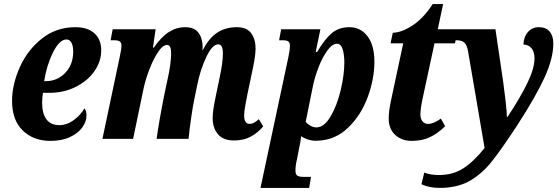

<svg xmlns="http://www.w3.org/2000/svg" viewBox="-20 -679 2734 939"><path d="M39 -186Q39 -265 76.5 -349.5Q114 -434 184.5 -490Q255 -546 348 -546Q409 -546 442 -516Q475 -486 475 -433Q475 -378 441.5 -330.5Q408 -283 350 -254Q292 -225 222 -225H190Q186 -199 186 -177Q186 -124 207 -95.5Q228 -67 270 -67Q307 -67 340 -91Q373 -115 393 -149Q403 -137 403 -113Q403 -85 383 -56.5Q363 -28 323 -9Q283 10 226 10Q144 10 91.5 -40.5Q39 -91 39 -186ZM203 -282Q260 -282 299 -322.5Q338 -363 338 -427Q338 -454 329.5 -470Q321 -486 305 -486Q271 -486 239.5 -423Q208 -360 196 -282Z M1020 -101Q1020 -139 1036 -212L1053 -294Q1070 -372 1070 -418Q1070 -462 1048 -462Q1019 -463 989.5 -401.5Q960 -340 945 -265L931 -197Q924 -166 915.5 -107Q907 -48 902 0H746Q757 -83 785 -223L800 -293Q817 -370 817 -419Q817 -459 797 -459Q776 -459 753 -424.5Q730 -390 711 -340.5Q692 -291 683 -250L631 0H481L565 -398Q574 -439 574 -454Q574 -470 566 -476Q558 -482 540 -482H521L531 -536H741L728 -446H732Q769 -499 806 -522.5Q843 -546 885 -546Q931 -546 951 -518.5Q971 -491 971 -448Q971 -439 970 -434H972Q1002 -493 1042.5 -519.5Q1083 -546 1138 -546Q1187 -546 1208.5 -516.5Q1230 -487 1230 -441Q1230 -417 1223.5 -380.5Q1217 -344 1210 -313L1189 -213Q1183 -184 1178.5 -157Q1174 -130 1174 -113Q1174 -94 1181 -83.5Q1188 -73 1200 -73Q1212 -73 1222 -78.5Q1232 -84 1246 -96L1267 -61Q1244 -32 1208.5 -12Q1173 8 1125 8Q1071 8 1045.5 -23Q1020 -54 1020 -101Z M1390 -398Q1391 -405 1394.5 -422.5Q1398 -440 1398 -454Q1398 -470 1390.5 -476Q1383 -482 1364 -482H1345L1355 -536H1547L1524 -425H1531Q1567 -486 1601.5 -516Q1636 -546 1689 -546Q1744 -546 1777.5 -501.5Q1811 -457 1811 -378Q1811 -293 1778.5 -204.5Q1746 -116 1683 -55Q1620 6 1534 9Q1514 11 1492 5Q1470 -1 1453 -13Q1452 -9 1450.5 4.5Q1449 18 1445 35L1432 102Q1425 130 1425 155Q1425 174 1434 180Q1443 186 1465 186H1501L1492 240H1254ZM1664 -373Q1664 -413 1655.5 -439Q1647 -465 1628 -465Q1605 -465 1581 -432Q1557 -399 1538.5 -351.5Q1520 -304 1511 -261L1475 -83Q1483 -73 1497.5 -64.5Q1512 -56 1527 -56Q1565 -56 1596.5 -109Q1628 -162 1646 -237.5Q1664 -313 1664 -373Z M1881 -100Q1881 -137 1893 -191L1952 -467H1890L1901 -519Q1942 -519 1996 -553.5Q2050 -588 2096 -659H2147L2121 -536H2220L2205 -467H2105L2047 -198Q2036 -146 2036 -119Q2036 -98 2046.5 -85.5Q2057 -73 2073 -73Q2101 -73 2136 -99L2157 -62Q2123 -28 2084.5 -9Q2046 10 1993 10Q1945 10 1913 -19Q1881 -48 1881 -100Z M2041 222 2055 165Q2084 177 2127 177Q2195 177 2245.5 144.5Q2296 112 2350 45L2269 -429Q2264 -458 2251.5 -470Q2239 -482 2214 -482H2206L2220 -536H2403L2441 -278Q2447 -235 2453 -182Q2459 -129 2459 -107H2462Q2523 -199 2558.5 -271.5Q2594 -344 2594 -394Q2594 -426 2579 -443.5Q2564 -461 2540 -461Q2541 -499 2562 -522.5Q2583 -546 2615 -546Q2650 -546 2668 -525Q2686 -504 2686 -466Q2686 -393 2642.5 -298.5Q2599 -204 2510 -67Q2431 54 2382.5 114Q2334 174 2274.5 207Q2215 240 2130 240Q2080 240 2041 222Z"/></svg>

Font: Noto Serif CondExtraBold
Style: Italic
Weight: 800
Width: 3
Italic angle: -12°
Designer: Monotype Design Team
Foundry: Monotype Imaging Inc.
Version: Version 1.001